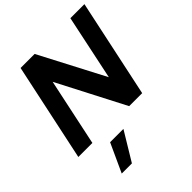

<svg xmlns="http://www.w3.org/2000/svg" viewBox="-265 -854 1295 1295"><g transform="rotate(-45 382.5 -207.0)"><path d="M7 0 156 -700H290L533 -235L631 -700H765L616 0H492L243 -481L141 0ZM135 286 229 81H356L232 286Z"/></g></svg>

Font: Red Hat Display ExtraBold
Style: Italic
Weight: 800
Italic angle: -12°
Designer: Pentagram, MCKL
Foundry: Pentagram, MCKL
Version: Version 1.023